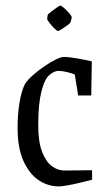

<svg xmlns="http://www.w3.org/2000/svg" viewBox="-20 -659 377 688"><path d="M192 9Q151 9 117.5 -14Q84 -37 63.5 -83.5Q43 -130 43 -200Q43 -252 50.5 -294.5Q58 -337 70 -359Q80 -374 99.5 -391Q119 -408 140.5 -422.5Q162 -437 180.5 -446Q199 -455 208 -455Q226 -455 255 -450Q284 -445 309 -439L307 -317H260L248 -392Q236 -397 219 -401Q202 -405 189 -405Q175 -405 158 -391Q140 -377 128.5 -331.5Q117 -286 117 -211Q117 -150 131 -114.5Q145 -79 166 -63.5Q187 -48 210 -48L310 -49V-15Q291 -10 266 -4Q241 2 220 5.5Q199 9 192 9ZM151 -606Q152 -608 162 -616Q172 -624 183 -631.5Q194 -639 196 -639Q200 -639 210 -630Q220 -621 229 -610.5Q238 -600 237 -595L233 -580Q233 -577 223 -569.5Q213 -562 202 -555Q191 -548 188 -548Q184 -548 174.5 -557.5Q165 -567 157 -577.5Q149 -588 149 -591Z"/></svg>

Font: Grenze Gotisch Light
Style: Regular
Weight: 300
Designer: Renata Polastri
Foundry: Omnibus-Type
Version: Version 1.001